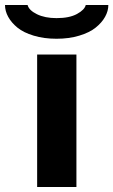

<svg xmlns="http://www.w3.org/2000/svg" viewBox="-79 -744 451 764"><path d="M146 -589.8Q95.7 -589.8 55.2 -602.1Q14.6 -614.3 -9.5 -634Q-33.7 -653.8 -46.4 -677Q-59.1 -700.2 -59.1 -724.1H30.8Q36.1 -703.1 67.9 -687.5Q99.6 -671.9 146 -671.9Q197.3 -671.9 227.5 -688.5Q257.8 -705.1 262.2 -724.1H352.1Q352.1 -700.2 339.1 -677Q326.2 -653.8 301.5 -634Q276.9 -614.3 236.3 -602.1Q195.8 -589.8 146 -589.8ZM68.8 0V-526.9H225.1V0Z"/></svg>

Font: Archivo Expanded
Style: Bold
Weight: 700
Width: 7
Designer: Hector Gatti
Foundry: Omnibus-Type
Version: Version 2.001